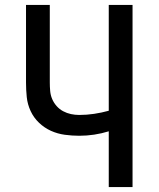

<svg xmlns="http://www.w3.org/2000/svg" viewBox="-20 -755 640 775"><path d="M419 0V-225Q390 -216 360 -211.5Q330 -207 300 -207Q271 -207 241.5 -211Q212 -215 185.5 -227Q159 -239 137.5 -259.5Q116 -280 103.5 -307Q91 -334 88 -363Q85 -392 85 -422V-735H181V-422Q181 -405 182.5 -388Q184 -371 190.5 -355.5Q197 -340 208.5 -327Q220 -314 235 -306Q250 -298 266.5 -294.5Q283 -291 300 -291Q330 -291 360 -295.5Q390 -300 419 -308V-735H515V0Z"/></svg>

Font: Iosevka Fixed Curly Md Ex
Style: Regular
Weight: 500
Width: 7
Monospace: yes
Designer: Belleve Invis
Foundry: Belleve Invis
Version: Version 30.1.2